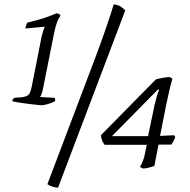

<svg xmlns="http://www.w3.org/2000/svg" viewBox="-20 -771 872 883"><path d="M170 -287Q165 -287 152 -288.5Q139 -290 121.5 -292Q104 -294 86.5 -296.5Q69 -299 55 -301.5Q41 -304 36 -306Q38 -313 40.5 -316Q43 -319 45 -321L83 -324Q97 -326 105.5 -331Q114 -336 118.5 -346.5Q123 -357 126 -373L171 -601Q175 -618 179 -630Q183 -642 185 -646V-648L96 -640Q98 -647 100.5 -655Q103 -663 106 -667Q134 -674 156 -680Q178 -686 198.5 -693.5Q219 -701 241 -710Q249 -708 253 -705.5Q257 -703 258 -699Q247 -683 240.5 -663.5Q234 -644 228 -615L177 -359Q174 -346 170.5 -337Q167 -328 164 -325L231 -321Q233 -319 233.5 -315Q234 -311 233 -307Q228 -302 215.5 -297.5Q203 -293 190.5 -290Q178 -287 170 -287ZM247 92Q236 92 221.5 87.5Q207 83 198 76L421 -513Q444 -574 460 -620.5Q476 -667 487 -700Q498 -733 503 -751Q522 -749 535.5 -740.5Q549 -732 556 -723ZM638 4Q637 4 632 1.5Q627 -1 624 -4Q630 -14 636.5 -29.5Q643 -45 647 -66L655 -105H461Q453 -116 449.5 -125Q446 -134 444 -149L697 -406Q705 -408 714 -410Q723 -412 734.5 -414Q746 -416 760 -417L773 -409Q769 -397 764.5 -379Q760 -361 755.5 -340.5Q751 -320 746 -297L716 -146L781 -149L786 -140Q782 -130 778 -122Q774 -114 768 -106H709L690 -8Q680 -4 664.5 0Q649 4 638 4ZM495 -145H661L691 -289Q694 -303 700.5 -325.5Q707 -348 712 -358L707 -360Z"/></svg>

Font: Texturina 12pt Thin
Style: Italic
Weight: 250
Italic angle: -11°
Designer: Guillermo Torres Carreño
Foundry: Omnibus-Type
Version: Version 1.002